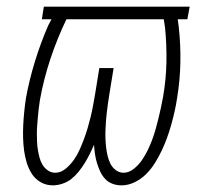

<svg xmlns="http://www.w3.org/2000/svg" viewBox="-20 -550 640 578"><path d="M139 8Q119 8 102.5 -1.5Q86 -11 76 -26.5Q66 -42 60.5 -60Q55 -78 52.5 -97Q50 -116 49.5 -135.5Q49 -155 50 -174.5Q51 -194 53 -214Q55 -234 58 -254Q68 -309 85 -364.5Q102 -420 125 -473L135 -492H106L112 -530H551L544 -492H515L518 -470Q524 -416 523 -362Q522 -308 513 -254Q510 -234 505.5 -214Q501 -194 495.5 -174.5Q490 -155 483 -135.5Q476 -116 467 -97Q458 -78 446.5 -59.5Q435 -41 420 -26Q405 -11 385.5 -1.5Q366 8 346 8Q331 8 318 3Q305 -2 296 -12Q287 -22 281.5 -34Q276 -46 272 -59Q268 -72 266 -86Q264 -100 263 -114Q257 -100 250 -86Q243 -72 235 -59Q227 -46 217 -33.5Q207 -21 195 -11.5Q183 -2 168 3Q153 8 139 8ZM352 -30Q368 -30 382.5 -41.5Q397 -53 407 -67.5Q417 -82 424.5 -97.5Q432 -113 438 -129Q444 -145 448.5 -161Q453 -177 457 -193.5Q461 -210 464.5 -226Q468 -242 471 -259Q480 -311 481 -362.5Q482 -414 477 -466L473 -492H180Q152 -434 131.5 -372Q111 -310 100 -248Q98 -235 96.5 -222.5Q95 -210 94 -197.5Q93 -185 92 -172.5Q91 -160 91 -148Q91 -136 91.5 -123.5Q92 -111 94 -99Q96 -87 99 -75.5Q102 -64 108 -54Q114 -44 124 -37Q134 -30 146 -30Q163 -30 177.5 -42Q192 -54 202.5 -69Q213 -84 220 -100Q227 -116 233 -132Q239 -148 244 -165Q249 -182 253 -198.5Q257 -215 260 -231.5Q263 -248 266 -265L279 -345H322L309 -265Q307 -252 305 -238.5Q303 -225 301.5 -211.5Q300 -198 299 -185Q298 -172 297.5 -158.5Q297 -145 297.5 -132Q298 -119 299.5 -106Q301 -93 304 -80.5Q307 -68 312.5 -57Q318 -46 328.5 -38Q339 -30 352 -30Q352 -30 352 -30Q352 -30 352 -30Z"/></svg>

Font: Iosevka Curly XLtExObl
Style: Regular
Weight: 200
Width: 7
Italic angle: -9°
Monospace: yes
Designer: Belleve Invis
Foundry: Belleve Invis
Version: Version 11.0.1; ttfautohint (v1.8.3)